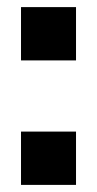

<svg xmlns="http://www.w3.org/2000/svg" viewBox="-20 -520 274 540"><path d="M39.1 -350.1V-500H193.8V-350.1ZM39.1 0V-149.9H193.8V0Z"/></svg>

Font: TASA Orbiter Deck
Style: Bold
Weight: 700
Designer: Weizhong Zhang
Version: Version 1.000;Glyphs 3.1.2 (3151)